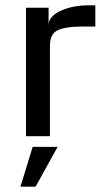

<svg xmlns="http://www.w3.org/2000/svg" viewBox="-20 -513 391 723"><path d="M163 -419V-484H78V0H168V-341C168 -370 178 -390 197 -399C216 -408 246 -413 289 -413H339V-493H307C253 -493 163 -470 163 -419ZM197 40H103L57 190H114Z"/></svg>

Font: Gamestation Text
Style: Bold
Weight: 400
Designer: Jonas Hecksher
Foundry: Jonas Hecksher, Playtypeª, e-types AS
Version: Version 1.003